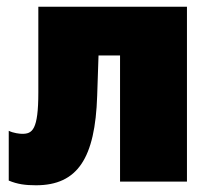

<svg xmlns="http://www.w3.org/2000/svg" viewBox="-20 -540 624 571"><path d="M87 11C211 11 263 -70 269 -255L273 -375H337V0H536V-520H94V-265C94 -153 76 -142 46 -142C39 -142 20 -144 6 -151V-3C32 8 56 11 87 11Z"/></svg>

Font: Fixel Text Black
Style: Regular
Weight: 900
Width: 4
Designer: AlfaBravo + MacPaw
Foundry: Kyrylo Tkachov, Marchela Mozhyna, Serhii Makarenko, Maria Weinstein, Zakhar Kryvoshyya
Version: Version 1.211